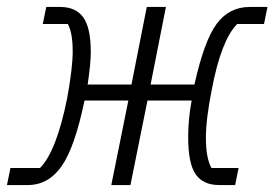

<svg xmlns="http://www.w3.org/2000/svg" viewBox="-30 -532 789 552"><path d="M-10 0 0 -49H85Q132 -96 163 -249Q179 -337 179 -384Q179 -438 165 -463H93L103 -512H143Q188 -512 209.5 -482Q231 -452 231 -382Q231 -350 222 -289H348L392 -512H447L403 -289H529Q557 -415 593 -463.5Q629 -512 688 -512H739L729 -463H652Q606 -417 579 -275Q562 -190 562 -136Q562 -77 578 -49H656L646 0H600Q554 0 532.5 -31Q511 -62 511 -138Q511 -190 521 -243H394L345 0H290L339 -243H213Q185 -108 147 -54Q109 0 50 0Z"/></svg>

Font: IBM Plex Sans Light
Style: Italic
Weight: 300
Italic angle: -11.31°
Designer: Mike Abbink, Paul van der Laan, Pieter van Rosmalen
Foundry: Bold Monday
Version: Version 3.0